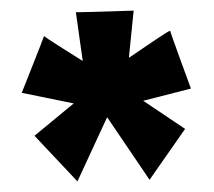

<svg xmlns="http://www.w3.org/2000/svg" viewBox="-20 -728 403 362"><path d="M123 -705C123 -706 130 -655 136 -613C104 -633 66 -657 63 -660C62 -656 21 -553 21 -553L119 -533L45 -472L126 -386L182 -507L262 -389L329 -485L250 -538L340 -561C340 -561 299 -672 301 -670C297 -670 257 -642 223 -619L232 -708C232 -708 146 -705 127 -705H123Z"/></svg>

Font: Rum Raisin
Style: Regular
Weight: 400
Designer: Astigmatic (AOETI)
Foundry: Astigmatic (AOETI)
Version: Version 1.000